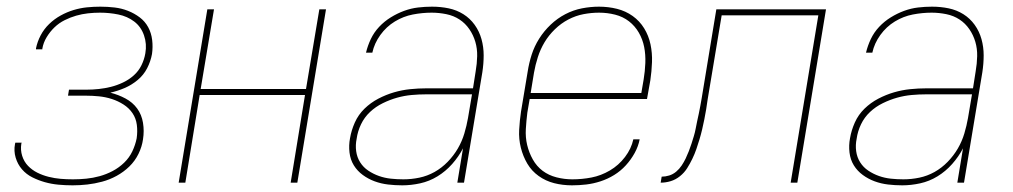

<svg xmlns="http://www.w3.org/2000/svg" viewBox="-20 -548 3040 576"><path d="M198 8Q176 8 155 6Q134 4 114.5 -1.5Q95 -7 77 -16Q59 -25 46 -40Q33 -55 27 -75Q21 -95 25 -116L26 -120H45L44 -117Q41 -98 46.5 -80.5Q52 -63 64 -50.5Q76 -38 92 -30Q108 -22 126 -17.5Q144 -13 162 -11.5Q180 -10 199 -10Q219 -10 239 -12Q259 -14 279 -19.5Q299 -25 318 -35Q337 -45 352.5 -60Q368 -75 377 -94Q386 -113 390 -133Q393 -154 390.5 -173.5Q388 -193 377.5 -208.5Q367 -224 350.5 -234.5Q334 -245 315.5 -251Q297 -257 277 -259Q257 -261 237 -261H184L187 -279H240Q258 -279 276.5 -281Q295 -283 313 -287.5Q331 -292 349 -300.5Q367 -309 381.5 -322Q396 -335 404.5 -352.5Q413 -370 416 -388Q421 -416 412 -442Q403 -468 382.5 -483.5Q362 -499 335 -504.5Q308 -510 280 -510Q262 -510 244 -508Q226 -506 208.5 -501Q191 -496 174 -487.5Q157 -479 143.5 -466Q130 -453 120 -436.5Q110 -420 107 -402V-400H88V-403Q92 -423 102 -442Q112 -461 127.5 -476Q143 -491 162 -501.5Q181 -512 201 -518Q221 -524 241 -526Q261 -528 281 -528Q303 -528 324 -525.5Q345 -523 364 -515.5Q383 -508 399 -496Q415 -484 424.5 -466.5Q434 -449 436.5 -428Q439 -407 436 -386Q432 -364 421.5 -343.5Q411 -323 393 -308Q375 -293 354 -284Q333 -275 311 -270Q335 -264 356.5 -252.5Q378 -241 391.5 -222.5Q405 -204 409 -179.5Q413 -155 409 -130Q406 -108 395.5 -86.5Q385 -65 368 -48.5Q351 -32 330 -20.5Q309 -9 286.5 -3Q264 3 242 5.5Q220 8 198 8Z M516 0 602 -520H622L582 -281H898L938 -520H958L872 0H852L895 -263H579L536 0Z M1187 8Q1165 8 1144 5.5Q1123 3 1104 -4Q1085 -11 1068.5 -23Q1052 -35 1041.5 -52Q1031 -69 1028.5 -90.5Q1026 -112 1030 -133Q1034 -157 1044.5 -180.5Q1055 -204 1073.5 -222Q1092 -240 1115 -252Q1138 -264 1162 -271Q1186 -278 1210.5 -280.5Q1235 -283 1259 -283H1399L1407 -334Q1411 -357 1411.5 -379.5Q1412 -402 1406 -422.5Q1400 -443 1388 -460.5Q1376 -478 1358.5 -489.5Q1341 -501 1319 -505.5Q1297 -510 1275 -510Q1247 -510 1218.5 -504.5Q1190 -499 1164.5 -483.5Q1139 -468 1121 -443Q1103 -418 1097 -390H1078Q1083 -411 1092.5 -431Q1102 -451 1117.5 -467.5Q1133 -484 1152.5 -496Q1172 -508 1192.5 -515.5Q1213 -523 1234 -525.5Q1255 -528 1276 -528Q1302 -528 1326 -523Q1350 -518 1370 -505.5Q1390 -493 1404 -473.5Q1418 -454 1424.5 -430.5Q1431 -407 1431 -382Q1431 -357 1427 -331L1372 0H1352L1369 -103Q1356 -78 1336.5 -56Q1317 -34 1292.5 -19Q1268 -4 1240.5 2Q1213 8 1187 8ZM1190 -10Q1214 -10 1238 -15Q1262 -20 1283.5 -32Q1305 -44 1323 -62.5Q1341 -81 1353.5 -102.5Q1366 -124 1373 -147.5Q1380 -171 1384 -194L1396 -265H1259Q1237 -265 1215 -263Q1193 -261 1171.5 -255Q1150 -249 1128.5 -238.5Q1107 -228 1090 -212Q1073 -196 1063 -175Q1053 -154 1050 -132Q1046 -113 1048.5 -94.5Q1051 -76 1060.5 -61Q1070 -46 1085 -36Q1100 -26 1117 -20Q1134 -14 1152.5 -12Q1171 -10 1190 -10Z M1696 8Q1668 8 1642.5 1.5Q1617 -5 1596 -20Q1575 -35 1562 -57Q1549 -79 1542.5 -105Q1536 -131 1537.5 -158.5Q1539 -186 1543 -213L1563 -333Q1567 -359 1575 -384Q1583 -409 1597.5 -432Q1612 -455 1632 -474Q1652 -493 1676 -505.5Q1700 -518 1726 -523Q1752 -528 1777 -528Q1805 -528 1831 -521.5Q1857 -515 1878 -500Q1899 -485 1912.5 -463Q1926 -441 1931.5 -415Q1937 -389 1936 -361.5Q1935 -334 1931 -307L1921 -251H1569L1562 -210Q1559 -186 1557.5 -161Q1556 -136 1561.5 -113Q1567 -90 1578.5 -69.5Q1590 -49 1608 -35.5Q1626 -22 1649.5 -16Q1673 -10 1697 -10Q1726 -10 1754.5 -15.5Q1783 -21 1809.5 -36.5Q1836 -52 1855 -77Q1874 -102 1880 -130H1899Q1895 -109 1884 -89Q1873 -69 1857.5 -52Q1842 -35 1822.5 -23Q1803 -11 1781.5 -4Q1760 3 1738.5 5.5Q1717 8 1696 8ZM1572 -269H1904L1911 -310Q1915 -334 1916 -359Q1917 -384 1912.5 -407Q1908 -430 1896.5 -450Q1885 -470 1867 -484Q1849 -498 1825.5 -504Q1802 -510 1777 -510Q1754 -510 1730.5 -505.5Q1707 -501 1685 -489.5Q1663 -478 1644.5 -460Q1626 -442 1613.5 -421Q1601 -400 1593.5 -376.5Q1586 -353 1582 -330Z M1962 0 1965 -18Q1976 -18 1987.5 -21.5Q1999 -25 2008.5 -33Q2018 -41 2025 -51.5Q2032 -62 2037 -72.5Q2042 -83 2046.5 -94.5Q2051 -106 2054.5 -117Q2058 -128 2061.5 -139.5Q2065 -151 2067 -162Q2069 -173 2071.5 -184.5Q2074 -196 2076.5 -207.5Q2079 -219 2081 -230.5Q2083 -242 2085 -253L2129 -520H2458L2372 0H2352L2435 -502H2145L2103 -250Q2101 -235 2098.5 -220Q2096 -205 2093 -190Q2090 -175 2086.5 -160Q2083 -145 2078.5 -130Q2074 -115 2069 -100.5Q2064 -86 2057 -71.5Q2050 -57 2041.5 -43.5Q2033 -30 2020 -19.5Q2007 -9 1992 -4.5Q1977 0 1962 0Z M2687 8Q2665 8 2644 5.5Q2623 3 2604 -4Q2585 -11 2568.5 -23Q2552 -35 2541.5 -52Q2531 -69 2528.5 -90.5Q2526 -112 2530 -133Q2534 -157 2544.5 -180.5Q2555 -204 2573.5 -222Q2592 -240 2615 -252Q2638 -264 2662 -271Q2686 -278 2710.5 -280.5Q2735 -283 2759 -283H2899L2907 -334Q2911 -357 2911.5 -379.5Q2912 -402 2906 -422.5Q2900 -443 2888 -460.5Q2876 -478 2858.5 -489.5Q2841 -501 2819 -505.5Q2797 -510 2775 -510Q2747 -510 2718.5 -504.5Q2690 -499 2664.5 -483.5Q2639 -468 2621 -443Q2603 -418 2597 -390H2578Q2583 -411 2592.5 -431Q2602 -451 2617.5 -467.5Q2633 -484 2652.5 -496Q2672 -508 2692.5 -515.5Q2713 -523 2734 -525.5Q2755 -528 2776 -528Q2802 -528 2826 -523Q2850 -518 2870 -505.5Q2890 -493 2904 -473.5Q2918 -454 2924.5 -430.5Q2931 -407 2931 -382Q2931 -357 2927 -331L2872 0H2852L2869 -103Q2856 -78 2836.5 -56Q2817 -34 2792.5 -19Q2768 -4 2740.5 2Q2713 8 2687 8ZM2690 -10Q2714 -10 2738 -15Q2762 -20 2783.5 -32Q2805 -44 2823 -62.5Q2841 -81 2853.5 -102.5Q2866 -124 2873 -147.5Q2880 -171 2884 -194L2896 -265H2759Q2737 -265 2715 -263Q2693 -261 2671.5 -255Q2650 -249 2628.5 -238.5Q2607 -228 2590 -212Q2573 -196 2563 -175Q2553 -154 2550 -132Q2546 -113 2548.5 -94.5Q2551 -76 2560.5 -61Q2570 -46 2585 -36Q2600 -26 2617 -20Q2634 -14 2652.5 -12Q2671 -10 2690 -10Z"/></svg>

Font: Iosevka Thin Oblique
Style: Regular
Weight: 100
Italic angle: -9°
Monospace: yes
Designer: Belleve Invis
Foundry: Belleve Invis
Version: Version 32.5.0; ttfautohint (v1.8.4)